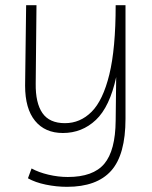

<svg xmlns="http://www.w3.org/2000/svg" viewBox="-20 -512 587 742"><path d="M239 210Q198 210 157 201.5Q116 193 88 177L102 139Q129 154 167 163Q205 172 242 172Q340 172 383 121Q426 70 427 -46L429 -214Q404 -99 350.5 -48.5Q297 2 223 2Q154 2 115.5 -45Q77 -92 77 -181L81 -492H121L118 -189Q117 -114 144 -75Q171 -36 231 -36Q290 -36 334 -80Q378 -124 402.5 -224Q427 -324 427 -492H465V-53Q465 86 409.5 148Q354 210 239 210Z"/></svg>

Font: Livvic ExtraLight
Style: Regular
Weight: 275
Designer: Jacques Le Bailly, Baron von Fonthausen
Version: Version 1.001; ttfautohint (v1.8.2)